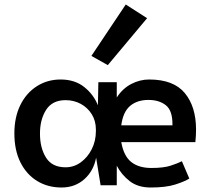

<svg xmlns="http://www.w3.org/2000/svg" viewBox="-20 -825 935 855"><path d="M254 10Q193 10 145.5 -19Q98 -48 71 -102Q44 -156 44 -231Q44 -303 70.5 -357Q97 -411 144 -441Q191 -471 250 -471Q313 -471 355 -437.5Q397 -404 416 -356L418 -459H500V-391Q526 -431 564.5 -451Q603 -471 644 -471Q753 -471 803 -410.5Q853 -350 853 -248Q853 -221 850 -192H520Q531 -130 564.5 -103.5Q598 -77 654 -77Q708 -77 739 -87Q770 -97 790 -107L823 -30Q803 -17 761 -3.5Q719 10 651 10Q594 10 557.5 -18.5Q521 -47 500 -87V0H428L408 -123Q397 -64 355.5 -27Q314 10 254 10ZM520 -267H748Q749 -332 719 -356Q689 -380 641 -380Q591 -380 559.5 -353.5Q528 -327 520 -267ZM272 -80Q309 -80 339.5 -102Q370 -124 388.5 -160.5Q407 -197 407 -241V-248Q407 -287 388.5 -316.5Q370 -346 339.5 -362.5Q309 -379 272 -379Q213 -379 185.5 -336Q158 -293 158 -230Q158 -166 185 -123Q212 -80 272 -80ZM460 -535 387 -576 540 -805 635 -744Z"/></svg>

Font: Alata
Style: Regular
Weight: 400
Designer: Spyros Zevelakis, Eben Sorkin
Foundry: Spyros Zevelakis
Version: Version 1.005; ttfautohint (v1.8.4.7-5d5b)